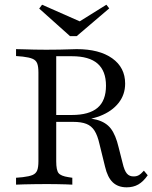

<svg xmlns="http://www.w3.org/2000/svg" viewBox="-20 -778 642 809"><path d="M141.9 -145.2V-472.6Q141.9 -497.6 136.7 -510.9Q131.5 -524.2 117.3 -530.2Q103.2 -536.3 75.8 -539.5L47.6 -541.9V-571Q61.3 -571 81.5 -570.2Q101.6 -569.4 124.6 -569Q147.6 -568.5 171 -568.5H179Q206.5 -568.5 231 -569Q255.6 -569.4 274.6 -570.2Q293.5 -571 303.2 -571Q398.4 -571 452.8 -532.3Q507.3 -493.5 507.3 -425.8Q507.3 -379 479.4 -344Q451.6 -308.9 402 -289.5Q352.4 -270.2 285.5 -270.2H181.5V-293.5H282.3Q355.6 -293.5 391.1 -323.8Q426.6 -354 426.6 -416.9Q426.6 -479 391.1 -510.1Q355.6 -541.1 283.1 -541.1H216.9V-145.2ZM513.7 11.3Q477.4 11.3 455.2 -9.7Q433.1 -30.6 422.6 -75.8L399.2 -171Q391.1 -207.3 378.2 -227.4Q365.3 -247.6 344 -256Q322.6 -264.5 287.9 -264.5H187.1V-283.9H279Q348.4 -283.9 387.5 -273.4Q426.6 -262.9 447.2 -235.9Q467.7 -208.9 479.8 -157.3L496.8 -90.3Q504 -58.9 514.9 -46.4Q525.8 -33.9 544.4 -34.7Q555.6 -34.7 564.9 -39.9Q574.2 -45.2 586.3 -58.9L602.4 -39.5Q583.9 -12.9 562.9 -0.8Q541.9 11.3 513.7 11.3ZM171 -2.4Q147.6 -2.4 124.6 -2Q101.6 -1.6 81.5 -1.2Q61.3 -0.8 47.6 0V-29L75.8 -31.5Q103.2 -34.7 117.3 -40.7Q131.5 -46.8 136.7 -60.1Q141.9 -73.4 141.9 -98.4V-145.2H216.9V-98.4Q216.9 -61.3 226.6 -48.8Q236.3 -36.3 268.5 -31.5L284.7 -29V0Q273.4 -0.8 257.3 -1.2Q241.1 -1.6 222.2 -2Q203.2 -2.4 183.9 -2.4H179.8ZM428.2 -758.1 440.3 -742.7 303.2 -625.8H275L145.2 -741.9L157.3 -758.1L341.9 -676.6L291.1 -672.6Z"/></svg>

Font: Playfair 5pt SemiExpanded Light Light
Style: Regular
Weight: 300
Version: Version 2.203